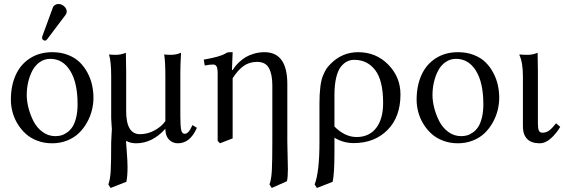

<svg xmlns="http://www.w3.org/2000/svg" viewBox="-20 -702 2820 957"><path d="M271.5 -682.1Q286.6 -682.1 299.6 -670.7Q312.5 -659.2 312.5 -644Q312.5 -635.7 307.6 -628.9L215.8 -507.3Q210 -499.5 204.6 -499.5Q198.7 -499.5 194.1 -503.7Q189.5 -507.8 189.5 -513.2Q189.5 -515.6 191.4 -522.5L243.7 -665Q246.6 -672.9 254.6 -677.5Q262.7 -682.1 271.5 -682.1ZM34.2 -205.1Q34.2 -273.9 57.9 -327.1Q81.5 -380.4 128.9 -411.1Q176.3 -441.9 240.7 -441.9Q283.7 -441.9 318.8 -428.2Q354 -414.6 377.2 -391.8Q400.4 -369.1 416.3 -339.1Q432.1 -309.1 439 -277.8Q445.8 -246.6 445.8 -214.4Q445.8 -183.6 438 -152.3Q430.2 -121.1 413.6 -91.3Q397 -61.5 373.3 -38.6Q349.6 -15.6 314.9 -1.7Q280.3 12.2 239.3 12.2Q200.2 12.2 166.5 -0.5Q132.8 -13.2 108.9 -34.7Q85 -56.2 67.9 -84.2Q50.8 -112.3 42.5 -143.1Q34.2 -173.8 34.2 -205.1ZM230.5 -408.7Q201.7 -408.7 178.7 -392.8Q155.8 -377 141.8 -350.8Q127.9 -324.7 120.6 -293.2Q113.3 -261.7 113.3 -228Q113.3 -197.8 122.1 -163.6Q130.9 -129.4 147.2 -97.4Q163.6 -65.4 192.1 -44.4Q220.7 -23.4 255.9 -23.4Q271 -23.4 284.9 -27.1Q298.8 -30.8 314.2 -41.5Q329.6 -52.2 340.8 -69.1Q352.1 -85.9 359.4 -115.2Q366.7 -144.5 366.7 -182.1Q366.7 -290 329.8 -349.4Q293 -408.7 230.5 -408.7Z M878.9 -342.8V-124Q878.9 -73.7 883.1 -54.4Q887.2 -35.2 900.4 -35.2Q910.2 -35.2 919.2 -44.7Q928.2 -54.2 939.5 -78.6L961.4 -64.9Q927.7 12.2 866.7 12.2Q839.8 12.2 822 -6.6Q804.2 -25.4 804.2 -60.1Q739.3 12.2 658.7 12.2Q628.9 12.2 609.4 0Q608.4 2 608.4 6.8Q608.4 12.2 612.1 57.1Q615.7 102.1 615.7 133.3Q615.7 175.3 609.9 204.1L531.2 234.9L520 217.3Q529.3 193.4 531.7 151.1Q534.2 108.9 534.2 7.3Q534.2 -6.8 535.9 -27.8Q537.6 -48.8 537.6 -59.1Q537.6 -63.5 535.9 -82.3Q534.2 -101.1 534.2 -111.8V-322.3Q534.2 -394.5 523.4 -430.7Q534.2 -428.7 557.6 -428.7Q583 -428.7 607.4 -439Q608.9 -375 608.9 -342.8V-147.5Q608.9 -33.2 677.7 -33.2Q716.3 -33.2 751.5 -52.7Q786.6 -72.3 804.2 -98.6V-322.3Q804.2 -396.5 798.3 -430.7Q809.1 -428.7 832.5 -428.7Q857.9 -428.7 882.3 -439Q878.9 -375 878.9 -342.8Z M1412.1 3.4Q1412.1 30.3 1413.6 76.4Q1415 122.6 1415 140.6Q1415 181.2 1410.2 201.2L1334.5 234.9L1323.2 217.3Q1332.5 193.4 1335 147Q1337.4 100.6 1337.4 3.4V-276.4Q1337.4 -331.1 1320.6 -362.3Q1303.7 -393.6 1261.7 -393.6Q1222.2 -393.6 1193.4 -372.6Q1164.6 -351.6 1139.6 -312V-12.2L1076.2 12.2L1064.9 0V-335.4Q1064.9 -361.8 1059.3 -371.1Q1053.7 -380.4 1042.5 -380.4Q1024.9 -380.4 1000.5 -375.5L995.6 -404.8Q1075.7 -418.5 1104 -435.5Q1113.8 -441.9 1124.5 -441.9H1139.6L1136.2 -353H1139.6Q1145.5 -362.3 1152.6 -371.6Q1159.7 -380.9 1174.3 -394.3Q1189 -407.7 1205.3 -417.5Q1221.7 -427.2 1246.3 -434.6Q1271 -441.9 1297.9 -441.9Q1412.1 -441.9 1412.1 -283.7Z M1638.2 204.1 1559.6 234.9 1548.3 217.3Q1572.3 155.3 1572.3 7.3V-184.1Q1572.3 -233.4 1576.7 -268.8Q1581.1 -304.2 1590.3 -326.2Q1599.6 -348.1 1607.2 -359.4Q1614.7 -370.6 1627.4 -383.3Q1685.5 -441.9 1765.1 -441.9Q1854.5 -441.9 1915.3 -379.9Q1976.1 -317.9 1976.1 -231.4Q1976.1 -118.7 1911.1 -53.7Q1846.2 11.2 1743.2 11.2Q1690.9 11.2 1647 -15.6V58.1Q1647 161.6 1638.2 204.1ZM1889.6 -189Q1889.6 -300.8 1850.3 -352.3Q1811 -403.8 1745.6 -403.8Q1727.5 -403.8 1711.7 -396.5Q1695.8 -389.2 1680.4 -371.1Q1665 -353 1656 -316.4Q1647 -279.8 1647 -227.5V-71.3Q1699.2 -19 1757.3 -19Q1819.8 -19 1854.7 -63.7Q1889.6 -108.4 1889.6 -189Z M2056.6 -205.1Q2056.6 -273.9 2080.3 -327.1Q2104 -380.4 2151.4 -411.1Q2198.7 -441.9 2263.2 -441.9Q2306.2 -441.9 2341.3 -428.2Q2376.5 -414.6 2399.7 -391.8Q2422.9 -369.1 2438.7 -339.1Q2454.6 -309.1 2461.4 -277.8Q2468.3 -246.6 2468.3 -214.4Q2468.3 -183.6 2460.4 -152.3Q2452.6 -121.1 2436 -91.3Q2419.4 -61.5 2395.8 -38.6Q2372.1 -15.6 2337.4 -1.7Q2302.7 12.2 2261.7 12.2Q2222.7 12.2 2189 -0.5Q2155.3 -13.2 2131.3 -34.7Q2107.4 -56.2 2090.3 -84.2Q2073.2 -112.3 2064.9 -143.1Q2056.6 -173.8 2056.6 -205.1ZM2252.9 -408.7Q2224.1 -408.7 2201.2 -392.8Q2178.2 -377 2164.3 -350.8Q2150.4 -324.7 2143.1 -293.2Q2135.7 -261.7 2135.7 -228Q2135.7 -197.8 2144.5 -163.6Q2153.3 -129.4 2169.7 -97.4Q2186 -65.4 2214.6 -44.4Q2243.2 -23.4 2278.3 -23.4Q2293.5 -23.4 2307.4 -27.1Q2321.3 -30.8 2336.7 -41.5Q2352.1 -52.2 2363.3 -69.1Q2374.5 -85.9 2381.8 -115.2Q2389.2 -144.5 2389.2 -182.1Q2389.2 -290 2352.3 -349.4Q2315.4 -408.7 2252.9 -408.7Z M2586.4 -322.3Q2586.4 -391.1 2568.4 -428.7L2570.8 -430.7Q2581.1 -428.7 2609.9 -428.7Q2635.3 -428.7 2659.7 -439Q2661.1 -375 2661.1 -342.8V-86.4Q2661.1 -62 2665.8 -51.3Q2670.4 -40.5 2684.1 -40.5Q2703.1 -40.5 2718.8 -52.7Q2734.4 -64.9 2751.5 -87.4L2772.5 -69.8Q2753.4 -37.1 2726.1 -12.5Q2698.7 12.2 2669.4 12.2Q2627.9 12.2 2607.2 -9.8Q2586.4 -31.7 2586.4 -71.3Z"/></svg>

Font: Libertinage
Style: l
Weight: 400
Designer: OSP
Foundry: OSP
Version: Version 1.0; 2008; OFL relea